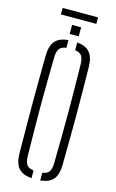

<svg xmlns="http://www.w3.org/2000/svg" viewBox="-145 -1027 656 1087"><g transform="rotate(15 183.5 -484.0)"><path d="M159 4.5Q105.5 0 81.8 -27.5Q58 -55 57 -112Q56 -196 55.5 -266.5Q55 -337 55 -403Q55 -469 55.5 -538Q56 -607 57 -687Q58 -744.5 81.8 -772.2Q105.5 -800 159 -804.5V-759.5Q129.5 -755.5 118.2 -739.5Q107 -723.5 106 -688Q104.5 -603 103.8 -535.2Q103 -467.5 103 -404Q103 -340.5 103.8 -270.5Q104.5 -200.5 106 -111.5Q107 -75.5 118.2 -60Q129.5 -44.5 159 -40.5ZM210 4.5V-41Q238.5 -45 249.5 -60.8Q260.5 -76.5 261 -111.5Q262.5 -198 263.2 -267Q264 -336 264 -399.2Q264 -462.5 263.2 -531.8Q262.5 -601 261 -688Q260.5 -723 249.5 -739Q238.5 -755 210 -759V-804.5Q262 -799.5 285.2 -771.5Q308.5 -743.5 309.5 -687Q310.5 -607 311.2 -538Q312 -469 312 -403Q312 -337 311.2 -266.5Q310.5 -196 309.5 -112Q308.5 -55.5 285.2 -28.2Q262 -1 210 4.5ZM156.5 -840V-893H209.5V-840ZM80 -972H287.5V-934H80Z"/></g></svg>

Font: Big Shoulders Stencil Text ExtraLight
Style: Regular
Weight: 250
Version: Version 2.001